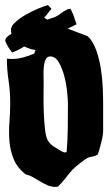

<svg xmlns="http://www.w3.org/2000/svg" viewBox="-21 -722 431 752"><path d="M194 -655Q207 -661 218 -670Q229 -679 245 -686L255 -688Q262 -674 264.5 -668Q267 -662 268.5 -657.5Q270 -653 272 -646.5Q274 -640 279 -627Q271 -623 263 -619Q255 -615 244 -610Q264 -602 283.5 -595Q303 -588 323 -580Q344 -559 356 -525Q368 -491 374 -453Q380 -415 381.5 -377.5Q383 -340 383 -312V-210Q383 -202 381 -189.5Q379 -177 375.5 -163.5Q372 -150 368.5 -137.5Q365 -125 362 -117Q351 -110 337.5 -108Q324 -106 313 -98Q289 -81 275.5 -69Q262 -57 252.5 -45.5Q243 -34 233 -21Q223 -8 206 9L196 10Q180 10 165 3.5Q150 -3 136 -11.5Q122 -20 108 -28Q94 -36 79 -39Q46 -66 32.5 -99Q19 -132 16 -169Q13 -206 16 -244Q19 -282 19 -320Q19 -364 12.5 -407Q6 -450 6 -492L24 -491Q47 -491 69.5 -497Q92 -503 113 -512L118 -526Q97 -529 74 -540Q63 -533 51 -527Q39 -521 27 -516Q24 -519 21 -524Q18 -529 13 -535Q8 -544 7.5 -545Q7 -546 7 -545.5Q7 -545 6.5 -546.5Q6 -548 1 -558Q-3 -565 3.5 -573.5Q10 -582 24 -590Q23 -594 22.5 -597.5Q22 -601 22 -606Q22 -620 40 -636Q58 -652 82 -665.5Q106 -679 130 -689Q154 -699 167 -702L181 -687Q173 -679 166.5 -670Q160 -661 152 -653L164 -645Q174 -649 181.5 -651Q189 -653 194 -655ZM150 -400Q150 -383 149.5 -349.5Q149 -316 150.5 -280Q152 -244 155.5 -213.5Q159 -183 167 -171Q176 -157 189 -148.5Q202 -140 216 -132Q220 -130 224.5 -127.5Q229 -125 234 -125Q238 -125 240 -127Q244 -174 244.5 -222Q245 -270 245 -317Q245 -331 242 -361.5Q239 -392 231 -423Q223 -454 209.5 -477.5Q196 -501 176 -501Q163 -501 157.5 -488.5Q152 -476 150.5 -459.5Q149 -443 149.5 -426Q150 -409 150 -400Z"/></svg>

Font: CAT Schmalfette Thannhaeuser
Style: Regular
Weight: 700
Designer: Peter Wiegel nach Herbert Thanhaeuser 1939/40
Foundry: CAT-Fonts, Peter Wiegel
Version: Version 1.000